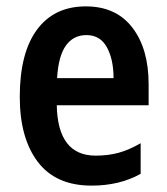

<svg xmlns="http://www.w3.org/2000/svg" viewBox="-20 -572 525 602"><path d="M249 -552Q344 -552 395 -485.5Q446 -419 446 -308V-242H158Q161 -84 280 -84Q319 -84 352 -93Q385 -102 421 -123V-27Q355 10 267 10Q155 10 98.5 -64.5Q42 -139 42 -268Q42 -406 96 -479Q150 -552 249 -552ZM251 -462Q210 -462 186.5 -429Q163 -396 159 -327H336Q336 -386 315 -424Q294 -462 251 -462Z"/></svg>

Font: Noto Sans Hebrew Condensed SemiBold
Style: Regular
Weight: 600
Width: 3
Designer: Monotype Design Team
Foundry: Monotype Imaging Inc.
Version: Version 2.004; ttfautohint (v1.8.4.7-5d5b)